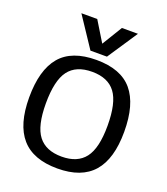

<svg xmlns="http://www.w3.org/2000/svg" viewBox="-160 -1000 980 1126"><g transform="rotate(20 329.5 -437.0)"><path d="M152 -889H251L328 -763L405 -889H505L380 -701H277ZM33 -321Q33 -492 104.5 -577Q176 -662 330 -662Q483 -662 554.5 -577Q626 -492 626 -321Q626 -152 553 -68.5Q480 15 330 15Q179 15 106 -68.5Q33 -152 33 -321ZM522 -321Q522 -464 475.5 -526Q429 -588 330 -588Q230 -588 183.5 -526Q137 -464 137 -321Q137 -181 184 -120Q231 -59 330 -59Q428 -59 475 -120Q522 -181 522 -321Z"/></g></svg>

Font: Pridi
Style: Regular
Weight: 400
Designer: Katatrad Team
Foundry: CadsonDemak
Version: Version 1.001